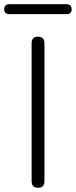

<svg xmlns="http://www.w3.org/2000/svg" viewBox="-58 -885 360 911"><path d="M122 6Q92 6 92 -26V-679Q92 -711 122 -711Q153 -711 153 -679V-26Q153 6 122 6ZM-13 -818Q-38 -818 -38 -841Q-38 -865 -13 -865H257Q282 -865 282 -841Q282 -818 257 -818Z"/></svg>

Font: Nunito Light
Style: Regular
Weight: 300
Designer: Vernon Adams
Foundry: Vernon Adams
Version: Version 3.601; ttfautohint (v1.8.2.53-6de2)